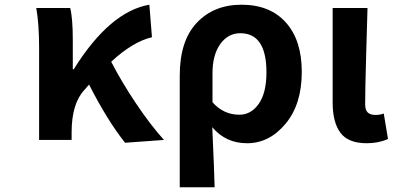

<svg xmlns="http://www.w3.org/2000/svg" viewBox="-20 -594 1667 815"><path d="M676 0 511 12Q436 -82 358 -235L338 -212Q284 -154 284 -32V0H146V-393Q146 -492 134 -560H278Q289 -517 289 -423V-300H293Q446 -545 614 -574L625 -436Q544 -417 452 -332Q495 -248 557 -155.5Q619 -63 676 0Z M743 201V-273Q743 -421 815.5 -497.5Q888 -574 1005 -574Q1126 -574 1193.5 -498.5Q1261 -423 1261 -289Q1261 -151 1192 -68.5Q1123 14 1029 14Q938 14 881 -54Q890 143 891 201ZM996 -107Q1046 -107 1078.5 -153.5Q1111 -200 1111 -287Q1111 -453 1000 -453Q948 -453 915 -407Q882 -361 882 -283V-160Q929 -107 996 -107Z M1537 14Q1458 14 1425 -30.5Q1392 -75 1392 -159V-560H1540Q1539 -525 1534.5 -369Q1530 -213 1530 -152Q1530 -127 1541 -116.5Q1552 -106 1575 -106Q1591 -106 1609 -112L1627 -4Q1587 14 1537 14Z"/></svg>

Font: NotoSansHansBold
Style: Bold
Weight: 700
Designer: Ryoko NISHIZUKA  (kana & ideographs); Paul D. Hunt (Latin, Greek & Cyrillic); Wenlong ZHANG  (bopomofo); Sandoll Communi
Foundry: Adobe Systems Incorporated
Version: Version 1.00;December 8, 2021;FontCreator 13.0.0.2675 64-bit